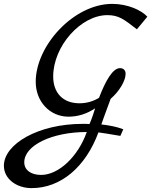

<svg xmlns="http://www.w3.org/2000/svg" viewBox="-110 -658 809 989"><path d="M525 8C490 -6 448 -13 412 -17C418 -35 426 -57 460 -149C505 -188 537 -242 537 -278C537 -296 526 -307 508 -307C471 -307 434 -243 400 -154C368 -135 335 -126 299 -126C215 -126 164 -179 164 -264C164 -420 306 -580 443 -580C502 -580 528 -559 595 -507L649 -572C618 -606 547 -638 468 -638C270 -638 74 -423 74 -237C74 -134 147 -57 243 -57C292 -57 338 -72 380 -100C379 -96 362 -42 351 -19C339 -20 327 -20 316 -20C87 -20 -90 84 -90 196C-90 261 -28 311 53 311C205 311 332 200 397 24C408 25 451 32 510 42ZM102 243C49 243 15 218 15 178C15 91 157 22 337 22C292 149 192 243 102 243Z"/></svg>

Font: Marck Script
Style: Regular
Weight: 400
Designer: Denis Masharov, Marck Fogel
Foundry: Denis Masharov
Version: Version 1.002